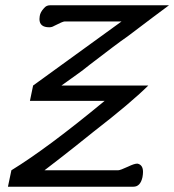

<svg xmlns="http://www.w3.org/2000/svg" viewBox="-20 -705 658 725"><path d="M105 -382 439 -624H224Q217 -624 184 -607Q176 -602 166 -602Q129 -602 129 -633Q129 -638 130 -644Q132 -659 146 -674Q155 -685 168 -685H618Q596 -669 557 -639.5Q518 -610 461 -567Q439 -552 404 -525.5Q369 -499 318 -460Q295 -441 268 -422Q241 -403 212 -382H540Q472 -315 335 -209Q304 -184 258 -147.5Q212 -111 148 -62H426Q434 -62 464 -76Q487 -87 497 -87Q499 -87 500 -87Q520 -82 520 -56Q520 -47 518 -36Q510 0 484 0H10L23 -62Q160 -146 375 -324H93Z"/></svg>

Font: New Athena Unicode
Style: Italic
Weight: 400
Designer: J. Rusten 1997; rev. by R. Hancock 2001, 2002, rev. by D. Mastronarde 2002-2019
Foundry: Society for Classical Studies (formerly American Philological Association)
Version: Version 5.008